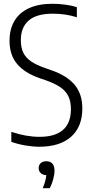

<svg xmlns="http://www.w3.org/2000/svg" viewBox="-20 -769 487 1018"><path d="M40 -17V-70Q118.5 -43.5 190 -43.5Q272 -43.5 314 -80.2Q356 -117 356 -189.5Q356 -231 342.5 -258.8Q329 -286.5 300 -306.5Q271 -326.5 221 -344L190 -354.5Q111 -382 70.8 -429.8Q30.5 -477.5 30.5 -553Q30.5 -614 56.5 -658Q82.5 -702 133.5 -725.5Q184.5 -749 258.5 -749Q292 -749 327 -744.2Q362 -739.5 387.5 -731V-677.5Q327.5 -696.5 260 -696.5Q174.5 -696.5 132.5 -660.5Q90.5 -624.5 90.5 -556.5Q90.5 -517 103.2 -490.2Q116 -463.5 144 -444Q172 -424.5 220 -408L251 -397Q333.5 -369 375 -320.2Q416.5 -271.5 416.5 -194Q416.5 -97 357 -44Q297.5 9 188 9Q153.5 9 114.2 2.2Q75 -4.5 40 -17ZM269 135.5Q269 156 262.2 181.2Q255.5 206.5 244 229H206.5Q223 190 225.5 159.5Q207 159 196 148.8Q185 138.5 185 122Q185 106 195.8 96Q206.5 86 225.5 86Q246.5 86 257.8 98.5Q269 111 269 135.5Z"/></svg>

Font: Encode Sans Condensed Light
Style: Regular
Weight: 300
Width: 3
Designer: Multiple Designers
Foundry: Impallari Type
Version: Version 2.000